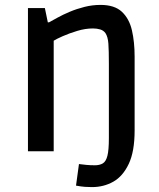

<svg xmlns="http://www.w3.org/2000/svg" viewBox="-20 -617 650 783"><path d="M94 0V-584H163L175 -526H180Q193 -533 214.5 -545Q236 -557 264.5 -569Q293 -581 325 -589Q357 -597 390 -597Q447 -597 477 -569Q507 -541 518 -493.5Q529 -446 529 -386V-85Q529 1 505 51.5Q481 102 442 124Q403 146 355 146Q341 146 326.5 145Q312 144 290 140L302 52Q317 54 332.5 55.5Q348 57 367 57Q386 57 399 49.5Q412 42 418 18.5Q424 -5 424 -54V-357Q424 -411 422 -439Q420 -467 410 -482Q402 -493 388.5 -497Q375 -501 359 -501Q328 -501 295 -491Q262 -481 236 -469.5Q210 -458 199 -451V0Z"/></svg>

Font: Ruda SemiBold
Style: Regular
Weight: 600
Designer: Mariela Monsalve and Angelina Sanchez
Foundry: Mariela Monsalve and Angelina Sanchez
Version: Version 2.001